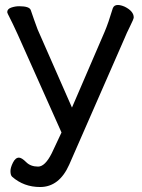

<svg xmlns="http://www.w3.org/2000/svg" viewBox="-20 -738 569 771"><path d="M141 13Q76 13 29 -28Q22 -34 22 -51Q22 -65 32 -85Q42 -105 56 -105Q67 -105 85 -87Q103 -69 133 -69Q161 -69 188 -123L227 -206L51 -600Q29 -648 19 -667Q9 -686 9 -689Q9 -702 25 -707.5Q41 -713 57 -713Q98 -713 103.5 -697.5Q109 -682 117 -658.5Q125 -635 131 -620L269 -306L400 -610Q415 -645 433 -705Q438 -718 453 -718Q465 -718 481 -711Q517 -693 517 -668Q517 -662 502.5 -633Q488 -604 480 -584L258 -77Q218 13 141 13Z"/></svg>

Font: LXGW WenKai Lite Medium
Style: Regular
Weight: 500
Designer: LXGW / Fontworks Inc.
Foundry: LXGW / Fontworks Inc.
Version: Version 1.511; March 25, 2025